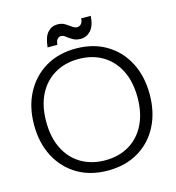

<svg xmlns="http://www.w3.org/2000/svg" viewBox="-126 -981 1012 1101"><g transform="rotate(-15 380.0 -430.5)"><path d="M380 12Q277 12 200 -33.5Q123 -79 80 -160.5Q37 -242 37 -350Q37 -457 80 -538.5Q123 -620 200 -666Q277 -712 380 -712Q484 -712 561 -666Q638 -620 680.5 -538.5Q723 -457 723 -350Q723 -242 680.5 -160.5Q638 -79 561 -33.5Q484 12 380 12ZM380 -49Q461 -49 522 -85Q583 -121 617 -188.5Q651 -256 651 -350Q651 -444 617 -511Q583 -578 522 -614Q461 -650 380 -650Q300 -650 238.5 -614Q177 -578 143 -511Q109 -444 109 -350Q109 -256 143 -188.5Q177 -121 238.5 -85Q300 -49 380 -49ZM424 -758Q398 -758 378.5 -769Q359 -780 345 -791.5Q331 -803 318 -803Q305 -803 296 -793Q287 -783 285 -760H227Q233 -821 256.5 -847Q280 -873 315 -873Q341 -873 359.5 -861.5Q378 -850 393 -839Q408 -828 421 -828Q435 -828 445 -838.5Q455 -849 456 -871H513Q509 -812 484 -785Q459 -758 424 -758Z"/></g></svg>

Font: Host Grotesk Light Light
Style: Regular
Weight: 300
Version: Version 1.003